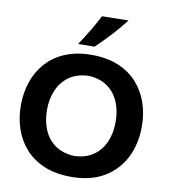

<svg xmlns="http://www.w3.org/2000/svg" viewBox="-111 -1164 1121 1271"><g transform="rotate(10 450.0 -528.5)"><path d="M451.7 -125.3Q372.4 -129.1 320.9 -165.7Q269.4 -202.3 244.6 -262.2Q219.7 -322.2 219.7 -394.8Q219.7 -468.5 245.4 -528.3Q271.1 -588.1 322.7 -624.7Q374.3 -661.2 451.7 -664.5Q526.7 -661.2 577.8 -625.9Q628.9 -590.6 655.1 -531Q681.2 -471.5 681.2 -394.8Q681.2 -341 667.5 -293.4Q653.9 -245.8 625.7 -209Q597.6 -172.1 554.4 -150Q511.1 -127.9 451.7 -125.3ZM454.2 14.3Q584.1 14.3 674 -39.1Q764 -92.4 810.7 -184.9Q857.4 -277.5 857.4 -394.8Q857.4 -479.9 831.8 -554.2Q806.3 -628.6 755.5 -684.8Q704.6 -741 628 -772.8Q551.3 -804.7 449.6 -804.7Q349.3 -804.7 273.4 -773.2Q197.6 -741.7 146.6 -685.6Q95.6 -629.5 69.8 -555Q44.1 -480.5 44.1 -394.3Q44.1 -312.8 68.5 -239.2Q92.9 -165.6 143.2 -108.5Q193.6 -51.4 270.9 -18.6Q348.3 14.3 454.2 14.3ZM346.8 -859.9 457.3 -861.4Q510.1 -911.9 558.8 -964.6Q607.4 -1017.2 648.7 -1071.2L471 -1068.2Q443.9 -1016.1 412.8 -964.1Q381.7 -912 346.8 -859.9Z"/></g></svg>

Font: Pinar-VF-FD
Style: Regular
Weight: 300
Designer: Amin Abedi
Version: Version 3.0